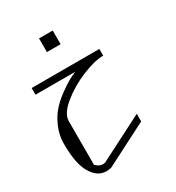

<svg xmlns="http://www.w3.org/2000/svg" viewBox="-188 -907 937 1022"><g transform="rotate(-30 281.0 -396.0)"><path d="M208 -792H292V-708H208ZM458 -583V-542Q405.3 -542 326.7 -509.8Q248 -477.5 186.5 -427.2Q125 -377 125 -332V-63.5Q145.5 -42 167 -42Q176.8 -42 180.7 -43L458 -184.6V-137.7L196.3 -3.9Q176.8 0 167 0Q110.4 0 75.2 -61.5Q42 -118.2 42 -240.2Q42 -291 62 -338.4Q82 -385.7 109.4 -417Q136.7 -448.2 174.3 -476.1Q211.9 -503.9 236.3 -517.6Q260.7 -531.2 286.1 -542H42V-583Z"/></g></svg>

Font: wanta
Style: Medium
Weight: 500
Version: Version 0.91